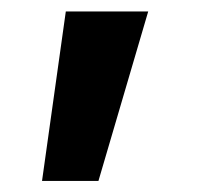

<svg xmlns="http://www.w3.org/2000/svg" viewBox="-20 -131 364 339"><path d="M54.2 188.5 96.2 -110.8H241.7L153.8 188.5Z"/></svg>

Font: Inter 16pt
Style: Bold
Weight: 700
Version: Version 4.001;git-66647c0bb